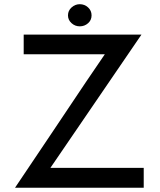

<svg xmlns="http://www.w3.org/2000/svg" viewBox="-20 -886 753 906"><path d="M658.2 -93.8V0H50.8L220.7 -252.9Q424.8 -558.6 474.6 -629.9H91.8V-722.7H647.5L217.8 -93.8ZM356.4 -866.2Q378.9 -866.2 395.5 -851.1Q412.1 -835.9 412.1 -813.5Q412.1 -791 395.5 -776.4Q378.9 -761.7 356.4 -761.7Q334 -761.7 317.4 -776.9Q300.8 -792 300.8 -813.5Q300.8 -835.9 317.9 -851.1Q335 -866.2 356.4 -866.2Z"/></svg>

Font: Josefin Sans CFJ
Style: Regular
Weight: 400
Designer: Santiago Orozco
Foundry: Typemade
Version: Version 2.000